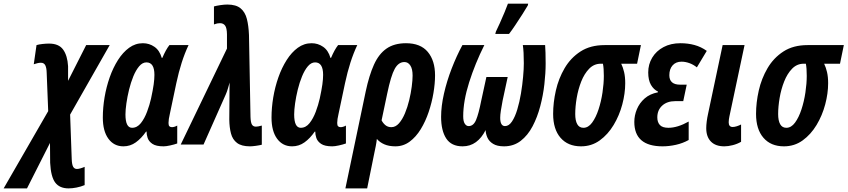

<svg xmlns="http://www.w3.org/2000/svg" viewBox="-143 -792 4644 1052"><path d="M-123 240.2 121.1 -183.1 112.8 -392.1Q112.3 -419.9 105.2 -434.1Q98.1 -448.2 81.1 -448.2Q71.3 -448.2 61.3 -445.6Q51.3 -442.9 42 -439.9L57.1 -544.9Q69.8 -548.8 89.6 -551Q109.4 -553.2 126 -553.2Q179.2 -553.2 202.9 -520.3Q226.6 -487.3 230 -429.2V-349.1L329.1 -544.9H458L241.2 -164.1L250 80.1Q251 109.4 257.8 121.6Q264.6 133.8 278.8 133.8Q287.1 133.8 299.3 130.1Q311.5 126.5 320.8 122.1V222.2Q299.8 231 276.4 235.6Q252.9 240.2 232.9 240.2Q183.6 240.2 159.7 208.5Q135.7 176.8 131.8 100.1L130.9 -8.8L4.9 240.2Z M533.2 9.8Q481.4 9.8 450.9 -32Q420.4 -73.7 420.4 -147.9Q420.4 -201.7 429.9 -258.5Q439.5 -315.4 458 -368.2Q476.6 -420.9 503.4 -463.1Q530.3 -505.4 564.5 -530.3Q598.6 -555.2 640.1 -555.2Q674.8 -555.2 703.1 -535.6Q731.4 -516.1 743.2 -475.1H746.6Q765.6 -520 785.2 -544.9H890.1Q869.1 -500.5 852.5 -448.5Q835.9 -396.5 823.2 -336.9L787.6 -168Q780.3 -137.7 780.3 -118.2Q780.3 -104.5 785.4 -99.9Q790.5 -95.2 799.3 -95.2Q804.7 -95.2 812 -97.2Q819.3 -99.1 828.1 -104V-5.9Q811.5 0 789.3 4.9Q767.1 9.8 753.4 9.8Q711.9 9.8 691.9 -3.9Q671.9 -17.6 665.8 -36.6Q659.7 -55.7 660.2 -70.8H657.2Q631.3 -33.7 601.1 -12Q570.8 9.8 533.2 9.8ZM580.6 -91.8Q608.4 -91.8 628.7 -117.2Q648.9 -142.6 662.8 -179.9Q676.8 -217.3 684.6 -252Q694.8 -299.3 699 -329.3Q703.1 -359.4 703.1 -381.8Q703.1 -450.2 659.2 -450.2Q637.7 -450.2 619.6 -429Q601.6 -407.7 587.6 -373.8Q573.7 -339.8 564.2 -301Q554.7 -262.2 549.6 -226.1Q544.4 -189.9 544.4 -165Q544.4 -91.8 580.6 -91.8Z M1226.6 9.8Q1180.2 9.8 1155.8 -8.8Q1131.3 -27.3 1122.6 -60.5Q1113.8 -93.8 1113.3 -137.2L1114.3 -262.2Q1114.3 -281.7 1114.5 -301Q1114.7 -320.3 1115.2 -339.8Q1110.8 -324.7 1105.7 -306.9Q1100.6 -289.1 1094.2 -274.9L972.2 0H847.2L1100.6 -525.9V-604Q1100.1 -638.7 1090.3 -651.9Q1080.6 -665 1062.5 -665Q1054.2 -665 1047.4 -663.6Q1040.5 -662.1 1029.3 -658.2V-756.8Q1043 -760.7 1064.5 -763.9Q1085.9 -767.1 1102.5 -767.1Q1150.4 -767.1 1175.3 -746.3Q1200.2 -725.6 1209.7 -688.2Q1219.2 -650.9 1221.2 -600.1L1229.5 -151.9Q1230.5 -121.1 1237.3 -109.6Q1244.1 -98.1 1259.3 -98.1Q1270.5 -98.1 1291.5 -104V1Q1277.8 4.4 1258.5 7.1Q1239.3 9.8 1226.6 9.8Z M1457.5 9.8Q1405.8 9.8 1375.2 -32Q1344.7 -73.7 1344.7 -147.9Q1344.7 -201.7 1354.2 -258.5Q1363.8 -315.4 1382.3 -368.2Q1400.9 -420.9 1427.7 -463.1Q1454.6 -505.4 1488.8 -530.3Q1522.9 -555.2 1564.5 -555.2Q1599.1 -555.2 1627.4 -535.6Q1655.8 -516.1 1667.5 -475.1H1670.9Q1689.9 -520 1709.5 -544.9H1814.5Q1793.5 -500.5 1776.9 -448.5Q1760.3 -396.5 1747.6 -336.9L1711.9 -168Q1704.6 -137.7 1704.6 -118.2Q1704.6 -104.5 1709.7 -99.9Q1714.8 -95.2 1723.6 -95.2Q1729 -95.2 1736.3 -97.2Q1743.7 -99.1 1752.4 -104V-5.9Q1735.8 0 1713.6 4.9Q1691.4 9.8 1677.7 9.8Q1636.2 9.8 1616.2 -3.9Q1596.2 -17.6 1590.1 -36.6Q1584 -55.7 1584.5 -70.8H1581.5Q1555.7 -33.7 1525.4 -12Q1495.1 9.8 1457.5 9.8ZM1504.9 -91.8Q1532.7 -91.8 1553 -117.2Q1573.2 -142.6 1587.2 -179.9Q1601.1 -217.3 1608.9 -252Q1619.1 -299.3 1623.3 -329.3Q1627.4 -359.4 1627.4 -381.8Q1627.4 -450.2 1583.5 -450.2Q1562 -450.2 1543.9 -429Q1525.9 -407.7 1512 -373.8Q1498 -339.8 1488.5 -301Q1479 -262.2 1473.9 -226.1Q1468.8 -189.9 1468.8 -165Q1468.8 -91.8 1504.9 -91.8Z M1749.5 240.2 1860.8 -291Q1879.4 -378.9 1906 -437.7Q1932.6 -496.6 1974.9 -525.9Q2017.1 -555.2 2081.5 -555.2Q2161.1 -555.2 2200.9 -507.6Q2240.7 -460 2240.7 -378.9Q2240.7 -334.5 2231.9 -282.2Q2223.1 -230 2205.8 -178.5Q2188.5 -127 2162.4 -84.2Q2136.2 -41.5 2101.6 -15.9Q2066.9 9.8 2023.4 9.8Q1988.3 9.8 1962.9 -1.2Q1937.5 -12.2 1921.9 -30.8Q1919.9 -12.2 1915.8 8.8Q1911.6 29.8 1907.7 47.9L1868.7 240.2ZM2001.5 -95.2Q2024.4 -95.2 2043 -116.2Q2061.5 -137.2 2075.7 -170.9Q2089.8 -204.6 2099.1 -243.2Q2108.4 -281.7 2113 -317.6Q2117.7 -353.5 2117.7 -377.9Q2117.7 -414.6 2105.2 -433.3Q2092.8 -452.1 2072.8 -452.1Q2040.5 -452.1 2019.8 -414.8Q1999 -377.4 1978.5 -278.8L1947.8 -132.8Q1955.1 -117.7 1968.5 -106.4Q1981.9 -95.2 2001.5 -95.2Z M2391.6 9.8Q2330.1 9.8 2302 -33.2Q2273.9 -76.2 2273.9 -151.9Q2273.9 -210.4 2289.6 -279.1Q2305.2 -347.7 2331.8 -416.5Q2358.4 -485.4 2390.6 -544.9H2510.7Q2460 -443.4 2427.5 -340.8Q2395 -238.3 2395 -154.8Q2395 -127.4 2403.6 -114.3Q2412.1 -101.1 2424.8 -101.1Q2451.2 -101.1 2465.3 -134.5Q2479.5 -168 2493.7 -240.2L2522 -370.1H2638.7L2610.8 -240.2Q2605 -209 2601.3 -185.8Q2597.7 -162.6 2597.7 -147Q2597.7 -101.1 2624 -101.1Q2645.5 -101.1 2662.4 -126.5Q2679.2 -151.9 2691.4 -192.4Q2703.6 -232.9 2711.4 -279.8Q2719.2 -326.7 2723.1 -370.4Q2727.1 -414.1 2727.1 -444.8Q2727.1 -509.3 2721.7 -544.9H2843.8Q2845.2 -526.4 2845.9 -502.9Q2846.7 -479.5 2846.7 -443.8Q2846.7 -392.1 2839.8 -331.1Q2833 -270 2817.1 -210Q2801.3 -149.9 2775.1 -100.1Q2749 -50.3 2710.2 -20.3Q2671.4 9.8 2618.7 9.8Q2581.1 9.8 2559.1 -3.7Q2537.1 -17.1 2527.8 -37.6Q2518.6 -58.1 2517.6 -79.1Q2496.1 -36.1 2464.6 -13.2Q2433.1 9.8 2391.6 9.8ZM2570.8 -606 2574.2 -619.1Q2582.5 -635.3 2595.9 -665.5Q2609.4 -695.8 2622.1 -726.1Q2634.8 -756.3 2640.1 -772H2751L2749 -762.2Q2738.3 -743.7 2719 -713.4Q2699.7 -683.1 2679.7 -653.3Q2659.7 -623.5 2646 -606Z M3040.5 9.8Q2968.8 9.8 2928.2 -37.1Q2887.7 -84 2887.7 -168Q2887.7 -230 2902.6 -295.9Q2917.5 -361.8 2950.7 -418.5Q2983.9 -475.1 3037.8 -510Q3091.8 -544.9 3169.9 -544.9H3368.7L3347.7 -442.9H3260.7Q3270.5 -422.9 3276.6 -397Q3282.7 -371.1 3282.7 -335.9Q3282.7 -280.3 3266.6 -219.7Q3250.5 -159.2 3219.2 -107.2Q3188 -55.2 3143.1 -22.7Q3098.1 9.8 3040.5 9.8ZM3053.7 -91.8Q3080.6 -91.8 3101.3 -120.1Q3122.1 -148.4 3136.5 -192.4Q3150.9 -236.3 3158.2 -285.4Q3165.5 -334.5 3165.5 -376Q3165.5 -397.5 3164.3 -414.1Q3163.1 -430.7 3160.6 -442.9H3148.9Q3111.8 -442.9 3085.2 -415.5Q3058.6 -388.2 3041.7 -345.5Q3024.9 -302.7 3016.8 -255.1Q3008.8 -207.5 3008.8 -167Q3008.8 -131.3 3019.8 -111.6Q3030.8 -91.8 3053.7 -91.8Z M3487.3 9.8Q3332.5 9.8 3332.5 -124Q3332.5 -159.7 3346.7 -193.6Q3360.8 -227.5 3389.4 -252.7Q3418 -277.8 3461.4 -286.1L3462.4 -290Q3438.5 -301.3 3423.6 -327.1Q3408.7 -353 3408.7 -395Q3408.7 -439.9 3430.7 -476.3Q3452.6 -512.7 3492.4 -533.9Q3532.2 -555.2 3585.4 -555.2Q3626 -555.2 3662.1 -545.4Q3698.2 -535.6 3729.5 -513.2L3675.3 -422.9Q3655.8 -438.5 3633.8 -446.3Q3611.8 -454.1 3591.3 -454.1Q3560.1 -454.1 3542.2 -433.8Q3524.4 -413.6 3524.4 -379.9Q3524.4 -328.1 3583.5 -328.1H3619.6L3600.6 -237.8H3556.6Q3512.2 -237.8 3485.4 -213.4Q3458.5 -189 3458.5 -148.9Q3458.5 -122.1 3472.7 -106.9Q3486.8 -91.8 3519.5 -91.8Q3569.3 -91.8 3630.4 -126V-24.9Q3597.7 -6.8 3560.3 1.5Q3522.9 9.8 3487.3 9.8Z M3825.7 9.8Q3777.8 9.8 3752.2 -16.4Q3726.6 -42.5 3726.6 -89.8Q3726.6 -105.5 3729.2 -126.5Q3731.9 -147.5 3736.3 -167L3816.4 -544.9H3936.5L3853.5 -153.8Q3852.1 -146 3850.8 -138.2Q3849.6 -130.4 3849.6 -122.1Q3849.6 -96.2 3871.6 -96.2Q3880.9 -96.2 3893.6 -100.1Q3906.2 -104 3917.5 -109.9V-15.1Q3896.5 -2.9 3871.6 3.4Q3846.7 9.8 3825.7 9.8Z M4152.3 9.8Q4080.6 9.8 4040 -37.1Q3999.5 -84 3999.5 -168Q3999.5 -230 4014.4 -295.9Q4029.3 -361.8 4062.5 -418.5Q4095.7 -475.1 4149.7 -510Q4203.6 -544.9 4281.7 -544.9H4480.5L4459.5 -442.9H4372.6Q4382.3 -422.9 4388.4 -397Q4394.5 -371.1 4394.5 -335.9Q4394.5 -280.3 4378.4 -219.7Q4362.3 -159.2 4331.1 -107.2Q4299.8 -55.2 4254.9 -22.7Q4210 9.8 4152.3 9.8ZM4165.5 -91.8Q4192.4 -91.8 4213.1 -120.1Q4233.9 -148.4 4248.3 -192.4Q4262.7 -236.3 4270 -285.4Q4277.3 -334.5 4277.3 -376Q4277.3 -397.5 4276.1 -414.1Q4274.9 -430.7 4272.5 -442.9H4260.7Q4223.6 -442.9 4197 -415.5Q4170.4 -388.2 4153.6 -345.5Q4136.7 -302.7 4128.7 -255.1Q4120.6 -207.5 4120.6 -167Q4120.6 -131.3 4131.6 -111.6Q4142.6 -91.8 4165.5 -91.8Z"/></svg>

Font: Open Sans Condensed
Style: Bold Italic
Weight: 700
Width: 3
Italic angle: -12°
Designer: Monotype Design Team
Foundry: Monotype Imaging Inc.
Version: Version 3.003; ttfautohint (v1.8.4)